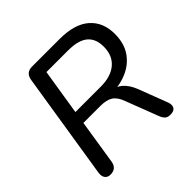

<svg xmlns="http://www.w3.org/2000/svg" viewBox="-181 -867 1036 1036"><g transform="rotate(-45 336.5 -349.0)"><path d="M93 7Q71 7 60.5 -7.5Q50 -22 54 -48L151 -659Q155 -682 168.5 -693.5Q182 -705 205 -705H415Q530 -705 588 -654Q646 -603 646 -514Q646 -441 612 -392.5Q578 -344 519.5 -320Q461 -296 387 -298V-311H405Q449 -311 477.5 -285.5Q506 -260 524 -214L585 -54Q593 -35 591 -21Q589 -7 578.5 0Q568 7 549 7Q530 7 519 -2.5Q508 -12 500 -33L429 -218Q414 -260 388.5 -277Q363 -294 315 -294H186L146 -39Q142 -16 129 -4.5Q116 7 93 7ZM197 -366H391Q468 -366 511.5 -403Q555 -440 555 -508Q555 -568 518.5 -598.5Q482 -629 404 -629H239Z"/></g></svg>

Font: Nunito Medium
Style: Italic
Weight: 500
Designer: Vernon Adams
Foundry: Vernon Adams
Version: Version 3.601